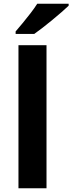

<svg xmlns="http://www.w3.org/2000/svg" viewBox="-20 -1000 385 1020"><path d="M227.1 0H78.1V-759.8H227.1ZM344.7 -980V-969.7Q330.6 -956.1 307.6 -936Q284.7 -916 258.3 -894.3Q231.9 -872.6 206.5 -852.8Q181.2 -833 162.1 -819.8H63V-833Q79.1 -851.6 100.3 -877.2Q121.6 -902.8 142.6 -930.2Q163.6 -957.5 177.7 -980Z"/></svg>

Font: Open Sans
Style: Bold
Weight: 700
Designer: Monotype Design Team
Foundry: Monotype Imaging Inc.
Version: Version 3.000; ttfautohint (v1.8.4)